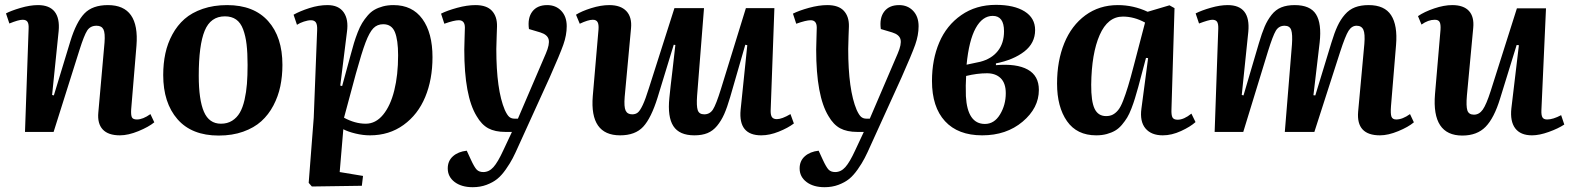

<svg xmlns="http://www.w3.org/2000/svg" viewBox="-20 -549 6535 799"><path d="M606 -74.2 622.1 -40Q599.1 -21 556.4 -3.4Q513.7 14.2 479 14.2Q430.2 14.2 407.5 -10.3Q384.8 -34.7 389.2 -81.1L415 -372.1Q418 -411.6 410.4 -426.8Q402.8 -441.9 381.8 -441.9Q356 -441.9 343 -422.1Q330.1 -402.3 311 -341.8L203.1 0H84L99.1 -430.2Q100.1 -449.2 94.5 -458Q88.9 -466.8 74.2 -466.8Q57.1 -466.8 19 -451.2L4.9 -493.2Q24.4 -503.9 64.7 -515.9Q105 -527.8 138.2 -527.8Q185.5 -527.8 207.3 -500.5Q229 -473.1 224.1 -419.9L196.8 -153.8L204.1 -151.9L272.9 -377.9Q297.4 -457.5 331.1 -492.7Q364.7 -527.8 429.2 -527.8Q561.5 -527.8 547.9 -358.9L525.9 -94.2Q524.4 -70.3 528.8 -61Q533.2 -51.8 549.8 -51.8Q574.7 -51.8 606 -74.2Z M890.1 15.1Q777.8 15.1 718.5 -53Q659.2 -121.1 659.2 -236.8Q659.2 -284.7 668.2 -326.7Q677.2 -368.7 697.5 -406Q717.8 -443.4 748 -470Q778.3 -496.6 823.7 -512.2Q869.1 -527.8 925.3 -527.8Q1036.1 -527.8 1095.7 -461.4Q1155.3 -395 1155.3 -278.8Q1155.3 -231.9 1146.5 -189.9Q1137.7 -147.9 1117.7 -109.9Q1097.7 -71.8 1067.4 -44.4Q1037.1 -17.1 991.9 -1Q946.8 15.1 890.1 15.1ZM899.4 -34.2Q926.3 -34.2 946 -46.6Q965.8 -59.1 978 -80.1Q990.2 -101.1 997.6 -133.3Q1004.9 -165.5 1007.6 -200Q1010.3 -234.4 1010.3 -278.8Q1010.3 -329.1 1006.1 -364.3Q1002 -399.4 991.7 -427Q981.4 -454.6 962.6 -467.8Q943.8 -481 916 -481Q856.4 -481 831.8 -421.1Q807.1 -361.3 807.1 -233.9Q807.1 -133.8 828.6 -84Q850.1 -34.2 899.4 -34.2Z M1285.6 -59.1 1299.8 -423.8Q1300.8 -445.8 1294.7 -455.3Q1288.6 -464.8 1273.9 -464.8Q1261.7 -464.8 1244.6 -459.2Q1227.5 -453.6 1215.8 -445.8L1201.7 -487.8Q1228.5 -502.9 1267.6 -515.4Q1306.6 -527.8 1342.8 -527.8Q1389.2 -527.8 1410.2 -497.8Q1431.2 -467.8 1423.8 -416L1396 -192.9L1403.8 -190.9L1439 -319.8Q1446.8 -349.1 1453.1 -370.1Q1459.5 -391.1 1468.5 -414.3Q1477.5 -437.5 1487.1 -453.1Q1496.6 -468.8 1509.8 -484.1Q1522.9 -499.5 1538.3 -508.3Q1553.7 -517.1 1573.7 -522.5Q1593.8 -527.8 1617.7 -527.8Q1695.8 -527.8 1737.8 -470Q1779.8 -412.1 1779.8 -311Q1779.8 -218.3 1749.5 -145.3Q1719.2 -72.3 1659.4 -29.1Q1599.6 14.2 1519.5 14.2Q1490.2 14.2 1459 6.6Q1427.7 -1 1408.7 -11.2L1393.6 167L1490.7 183.1L1485.8 224.1L1277.8 227.1L1264.6 211.9ZM1574.7 -448.2Q1549.8 -448.2 1533.4 -431.2Q1517.1 -414.1 1501.2 -372.3Q1485.4 -330.6 1460.9 -242.2L1411.6 -59.1Q1457.5 -34.2 1502 -34.2Q1543.5 -34.2 1574.2 -71.5Q1605 -108.9 1620.8 -172.9Q1636.7 -236.8 1636.7 -318.8Q1636.7 -382.8 1623.3 -415.5Q1609.9 -448.2 1574.7 -448.2Z M2267.6 -227.1 2140.1 53.2Q2125 87.4 2113.8 109.1Q2102.5 130.9 2084.7 156.2Q2066.9 181.6 2048.8 196Q2030.8 210.4 2004.6 220.2Q1978.5 230 1947.3 230Q1900.4 230 1871.8 208.3Q1843.3 186.5 1843.3 151.9Q1843.3 120.6 1865 101.3Q1886.7 82 1922.4 78.1L1939.5 115.2Q1954.1 147 1963.9 157Q1973.6 167 1991.2 167Q2015.1 167 2033.4 146.5Q2051.8 126 2074.2 77.1L2110.4 0H2083.5Q2040 0 2012 -15.1Q1983.9 -30.3 1963.4 -65.9Q1912.1 -149.4 1912.1 -342.8Q1912.1 -356.4 1913.3 -390.4Q1914.6 -424.3 1914.6 -434.1Q1914.6 -464.8 1889.2 -464.8Q1870.1 -464.8 1829.1 -450.2L1815.4 -492.2Q1840.3 -504.9 1882.1 -516.4Q1923.8 -527.8 1958.5 -527.8Q2005.4 -527.8 2027.3 -503.9Q2049.3 -480 2048.3 -439Q2048.3 -429.7 2046.9 -398.2Q2045.4 -366.7 2045.4 -345.2Q2045.4 -174.8 2080.6 -91.8Q2090.3 -70.3 2099.1 -62.7Q2107.9 -55.2 2121.1 -55.2H2135.3L2251.5 -326.2Q2268.1 -364.7 2263.2 -384.8Q2258.3 -404.8 2228.5 -414.1L2181.2 -428.2Q2174.8 -474.1 2195.3 -501Q2215.8 -527.8 2257.3 -527.8Q2293 -527.8 2315.7 -503.9Q2338.4 -480 2338.4 -439.9Q2338.4 -402.8 2324.2 -362.8Q2310.1 -322.8 2267.6 -227.1Z M2392.6 -450.2 2377 -487.8Q2399.9 -502.4 2440.2 -515.1Q2480.5 -527.8 2515.6 -527.8Q2563 -527.8 2586.7 -502.7Q2610.4 -477.5 2606 -431.2L2579.6 -146Q2576.2 -104.5 2583.5 -88.9Q2590.8 -73.2 2610.8 -73.2Q2625 -73.2 2634.3 -80.8Q2643.6 -88.4 2654.8 -112.1Q2666 -135.7 2680.7 -183.1L2786.6 -515.1H2909.7L2880.9 -149.9Q2877.9 -108.4 2883.5 -90.8Q2889.2 -73.2 2910.6 -73.2Q2934.1 -73.2 2947 -93.5Q2960 -113.8 2980 -178.2L3084 -515.1H3202.6L3187 -86.9Q3187 -68.4 3193.1 -60.8Q3199.2 -53.2 3212.9 -53.2Q3233.9 -53.2 3269.5 -74.2L3283.7 -35.2Q3259.3 -16.6 3220.9 -1.2Q3182.6 14.2 3147.9 14.2Q3052.2 14.2 3062 -91.8L3089.8 -360.8L3081.5 -362.8L3018.6 -145Q3005.9 -101.6 2993.7 -74Q2981.4 -46.4 2964.1 -25.4Q2946.8 -4.4 2924.1 4.9Q2901.4 14.2 2869.6 14.2Q2807.1 14.2 2782.2 -24.2Q2757.3 -62.5 2765.6 -142.1Q2769.5 -182.6 2778.6 -257.3Q2787.6 -332 2790.5 -361.8L2783.7 -362.8L2716.8 -144Q2689.9 -57.6 2656.7 -21.7Q2623.5 14.2 2560.5 14.2Q2433.6 14.2 2446.8 -148.9L2470.7 -426.8Q2472.2 -447.3 2466.8 -457Q2461.4 -466.8 2446.8 -466.8Q2427.7 -466.8 2392.6 -450.2Z M3731.9 -227.1 3604.5 53.2Q3589.4 87.4 3578.1 109.1Q3566.9 130.9 3549.1 156.2Q3531.2 181.6 3513.2 196Q3495.1 210.4 3469 220.2Q3442.9 230 3411.6 230Q3364.7 230 3336.2 208.3Q3307.6 186.5 3307.6 151.9Q3307.6 120.6 3329.3 101.3Q3351.1 82 3386.7 78.1L3403.8 115.2Q3418.5 147 3428.2 157Q3438 167 3455.6 167Q3479.5 167 3497.8 146.5Q3516.1 126 3538.6 77.1L3574.7 0H3547.9Q3504.4 0 3476.3 -15.1Q3448.2 -30.3 3427.7 -65.9Q3376.5 -149.4 3376.5 -342.8Q3376.5 -356.4 3377.7 -390.4Q3378.9 -424.3 3378.9 -434.1Q3378.9 -464.8 3353.5 -464.8Q3334.5 -464.8 3293.5 -450.2L3279.8 -492.2Q3304.7 -504.9 3346.4 -516.4Q3388.2 -527.8 3422.9 -527.8Q3469.7 -527.8 3491.7 -503.9Q3513.7 -480 3512.7 -439Q3512.7 -429.7 3511.2 -398.2Q3509.8 -366.7 3509.8 -345.2Q3509.8 -174.8 3544.9 -91.8Q3554.7 -70.3 3563.5 -62.7Q3572.3 -55.2 3585.4 -55.2H3599.6L3715.8 -326.2Q3732.4 -364.7 3727.5 -384.8Q3722.7 -404.8 3692.9 -414.1L3645.5 -428.2Q3639.2 -474.1 3659.7 -501Q3680.2 -527.8 3721.7 -527.8Q3757.3 -527.8 3780 -503.9Q3802.7 -480 3802.7 -439.9Q3802.7 -402.8 3788.6 -362.8Q3774.4 -322.8 3731.9 -227.1Z M3858.4 -211.9Q3858.4 -301.3 3888.7 -372.3Q3918.9 -443.4 3980.2 -486.1Q4041.5 -528.8 4124.5 -528.8Q4200.2 -528.8 4243.9 -501.5Q4287.6 -474.1 4287.6 -423.8Q4287.6 -369.6 4242.7 -334.7Q4197.8 -299.8 4124.5 -285.2V-277.8Q4210.4 -285.2 4256.8 -259.5Q4303.2 -233.9 4303.2 -174.8Q4303.2 -99.6 4235.6 -42.7Q4168 14.2 4067.4 14.2Q3966.8 14.2 3912.6 -44.7Q3858.4 -103.5 3858.4 -211.9ZM4002.4 -279.8 4059.6 -292Q4106.4 -304.2 4132.3 -336.7Q4158.2 -369.1 4158.2 -418.9Q4158.2 -482.9 4111.3 -482.9Q4068.4 -482.9 4040.3 -431.9Q4012.2 -380.9 4002.4 -279.8ZM4078.6 -33.2Q4117.7 -33.2 4141.6 -72.8Q4165.5 -112.3 4165.5 -161.1Q4165.5 -202.6 4144.5 -223.4Q4123.5 -244.1 4087.4 -244.1Q4046.4 -244.1 4000.5 -232.9Q3998 -194.3 3999.5 -148.9Q4005.9 -33.2 4078.6 -33.2Z M4867.7 -515.1 4855 -94.2Q4854 -70.3 4859.1 -60.5Q4864.3 -50.8 4880.9 -50.8Q4906.7 -50.8 4938 -76.2L4955.1 -41Q4933.6 -21.5 4894.8 -3.7Q4856 14.2 4818.8 14.2Q4771 14.2 4746.8 -14.6Q4722.7 -43.5 4730 -97.2L4757.8 -307.1L4749 -308.1L4716.8 -187Q4709 -159.2 4703.1 -139.9Q4697.3 -120.6 4688.5 -97.7Q4679.7 -74.7 4670.7 -59.8Q4661.6 -44.9 4648.7 -29.5Q4635.7 -14.2 4620.6 -5.4Q4605.5 3.4 4585.7 8.8Q4565.9 14.2 4542 14.2Q4461.4 14.2 4420.2 -44.9Q4378.9 -104 4378.9 -201.2Q4378.9 -295.4 4408.9 -369.1Q4439 -442.9 4496.8 -485.4Q4554.7 -527.8 4631.8 -527.8Q4696.8 -527.8 4755.9 -500L4846.7 -526.9ZM4583 -65.9Q4599.1 -65.9 4610.8 -72Q4622.6 -78.1 4633.1 -90.8Q4643.6 -103.5 4653.8 -129.9Q4664.1 -156.2 4674.3 -189.7Q4684.6 -223.1 4698.7 -277.8L4745.1 -455.1Q4699.7 -480 4652.8 -480Q4589.8 -480 4556.2 -403.3Q4522.5 -326.7 4521 -196.8Q4520.5 -127 4535.2 -96.4Q4549.8 -65.9 4583 -65.9Z M5326.7 0 5356.4 -363.8Q5359.4 -406.2 5353.3 -424.1Q5347.2 -441.9 5325.7 -441.9Q5301.8 -441.9 5289.3 -421.1Q5276.9 -400.4 5256.8 -335.9L5153.8 0H5034.7L5049.8 -430.2Q5050.3 -450.2 5044.7 -458.5Q5039.1 -466.8 5024.9 -466.8Q5011.2 -466.8 4969.7 -451.2L4955.6 -493.2Q4980.5 -505.9 5018.8 -516.8Q5057.1 -527.8 5088.9 -527.8Q5185.1 -527.8 5174.8 -417L5147.5 -153.8L5154.8 -151.9L5218.8 -369.1Q5231.4 -411.6 5242.9 -438.5Q5254.4 -465.3 5271.5 -487.1Q5288.6 -508.8 5312 -518.3Q5335.4 -527.8 5367.7 -527.8Q5432.6 -527.8 5456.5 -489.5Q5480.5 -451.2 5471.7 -372.1L5445.8 -152.8L5453.6 -151.9L5520.5 -371.1Q5533.2 -413.1 5545.9 -440.4Q5558.6 -467.8 5576.7 -488.5Q5594.7 -509.3 5618.9 -518.6Q5643.1 -527.8 5675.8 -527.8Q5741.7 -527.8 5769 -485.8Q5796.4 -443.8 5789.6 -361.8L5768.6 -107.9Q5766.1 -75.2 5770.5 -63.5Q5774.9 -51.8 5790.5 -51.8Q5816.4 -51.8 5847.7 -74.2L5863.8 -40Q5840.8 -20.5 5798.8 -3.2Q5756.8 14.2 5722.7 14.2Q5623.5 14.2 5631.8 -84L5657.7 -366.2Q5661.1 -408.7 5653.6 -425.3Q5646 -441.9 5625.5 -441.9Q5605.5 -441.9 5592 -420.9Q5578.6 -399.9 5556.6 -332L5449.7 0Z M5895.5 -446.8 5880.9 -481.9Q5907.2 -500 5948.2 -513.9Q5989.3 -527.8 6023.4 -527.8Q6070.3 -527.8 6092.8 -503.7Q6115.2 -479.5 6110.8 -433.1L6084.5 -151.9Q6080.6 -106.9 6086.4 -89.4Q6092.3 -71.8 6113.8 -71.8Q6135.7 -71.8 6150.6 -93Q6165.5 -114.3 6183.6 -170.9L6292.5 -514.2H6413.6L6394.5 -90.8Q6393.6 -69.8 6398.7 -60.8Q6403.8 -51.8 6418.5 -51.8Q6442.9 -51.8 6476.6 -69.8L6489.7 -30.8Q6464.8 -14.2 6425.3 0Q6385.7 14.2 6355.5 14.2Q6307.6 14.2 6285.6 -14.9Q6263.7 -43.9 6269.5 -98.1L6300.8 -360.8L6291.5 -361.8L6222.7 -139.2Q6197.8 -57.6 6162.1 -21.2Q6126.5 15.1 6065.4 15.1Q5937.5 15.1 5951.7 -157.2L5974.6 -424.8Q5976.1 -448.2 5970.9 -457.5Q5965.8 -466.8 5950.7 -466.8Q5923.3 -466.8 5895.5 -446.8Z"/></svg>

Font: Literata SemiBold
Style: Italic
Weight: 650
Italic angle: -2.39999°
Designer: Latin by Veronika Burian and Jose Scaglione. Greek by Irene Vlachou. Cyrillic by Vera Evstafieva
Foundry: TypeTogether
Version: Version 3.021